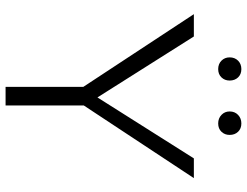

<svg xmlns="http://www.w3.org/2000/svg" viewBox="-116 -748 864 671"><g transform="rotate(90 315.5 -412.0)"><path d="M296 -252 29 -658H107L339 -291ZM283 0V-291H348V0ZM336 -255 301 -291 533 -658H602ZM221 -743Q203 -743 191.5 -754.5Q180 -766 180 -783Q180 -801 191.5 -812.5Q203 -824 221 -824Q239 -824 250 -812.5Q261 -801 261 -783Q261 -766 250 -754.5Q239 -743 221 -743ZM411 -743Q393 -743 381 -754.5Q369 -766 369 -783Q369 -801 381 -812.5Q393 -824 411 -824Q429 -824 440 -812.5Q451 -801 451 -783Q451 -766 440 -754.5Q429 -743 411 -743Z"/></g></svg>

Font: Ysabeau Office Light
Style: Regular
Weight: 300
Designer: Christian Thalmann (Catharsis Fonts)
Version: Version 2.001;gftools[0.9.30]; featfreeze: tnum,lnum,ss02